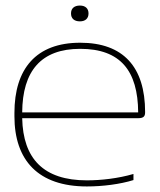

<svg xmlns="http://www.w3.org/2000/svg" viewBox="-20 -663 575 692"><path d="M503 -259C503 -422 424 -509 269 -509C110 -509 32 -415 32 -256V-244C32 -85 118 9 293 9C350 9 413 1 461 -14V-36C406 -20 345 -13 293 -13C137 -13 63 -91 60 -237H478C499 -237 503 -245 503 -259ZM60 -258C61 -407 128 -487 269 -487C414 -487 477 -408 478 -258ZM236 -614C236 -597 247 -586 268 -586C288 -586 299 -597 299 -614V-615C299 -632 288 -643 268 -643C247 -643 236 -632 236 -615Z"/></svg>

Font: LT Wave Thin
Style: Regular
Weight: 100
Designer: Daniel Lyons
Version: Version 2.5 (Glyphs App)